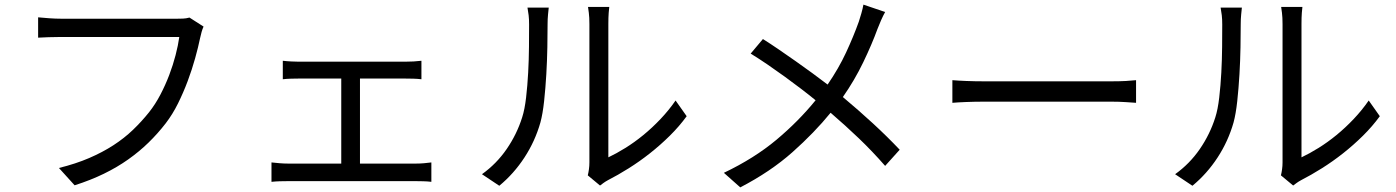

<svg xmlns="http://www.w3.org/2000/svg" viewBox="-20 -780 6040 831"><path d="M861 -665Q856 -654 852.5 -641.5Q849 -629 846 -615Q838 -576 824.5 -527.5Q811 -479 792.5 -429.5Q774 -380 750.5 -332.5Q727 -285 697 -246Q663 -202 623 -163Q583 -124 535 -90Q487 -56 429.5 -28Q372 0 303 22L235 -53Q308 -71 366 -96Q424 -121 471 -151.5Q518 -182 555.5 -218Q593 -254 625 -294Q652 -328 674 -370Q696 -412 712.5 -455.5Q729 -499 740 -541.5Q751 -584 756 -620H245Q215 -620 190 -619Q165 -618 145 -617V-705Q166 -703 193 -701Q220 -699 245 -699H747Q758 -699 772 -699.5Q786 -700 800 -704Z M1780 -72Q1798 -72 1815 -73.5Q1832 -75 1847 -77V7Q1832 5 1812 4.5Q1792 4 1780 4H1227Q1210 4 1191.5 4.5Q1173 5 1155 7V-77Q1172 -75 1191 -73.5Q1210 -72 1227 -72H1457V-440H1273Q1261 -440 1240.5 -439.5Q1220 -439 1204 -437V-517Q1220 -515 1240.5 -514Q1261 -513 1273 -513H1733Q1752 -513 1770 -514Q1788 -515 1804 -517V-437Q1787 -439 1768.5 -439.5Q1750 -440 1733 -440H1538V-72Z M2066 -26Q2129 -71 2173 -135Q2217 -199 2240 -272Q2251 -306 2257 -358Q2263 -410 2266 -466Q2269 -522 2269.5 -577Q2270 -632 2270 -674Q2270 -697 2268 -714Q2266 -731 2263 -747H2355Q2354 -738 2352 -718Q2350 -698 2350 -675Q2350 -633 2349 -575.5Q2348 -518 2344.5 -458Q2341 -398 2335 -342.5Q2329 -287 2319 -250Q2296 -169 2250 -98.5Q2204 -28 2141 24ZM2524 -21Q2527 -33 2529 -47.5Q2531 -62 2531 -77V-676Q2531 -705 2528.5 -724.5Q2526 -744 2525 -750H2617Q2616 -744 2614.5 -724.5Q2613 -705 2613 -676V-99Q2647 -115 2686.5 -139.5Q2726 -164 2764.5 -195.5Q2803 -227 2839 -265Q2875 -303 2904 -345L2952 -277Q2920 -233 2879 -192.5Q2838 -152 2793 -116.5Q2748 -81 2701 -51.5Q2654 -22 2611 0Q2600 6 2592.5 11.5Q2585 17 2577 23Z M3811 -728Q3803 -714 3793.5 -692.5Q3784 -671 3778 -655Q3754 -589 3716.5 -511Q3679 -433 3628 -360Q3695 -304 3757.5 -246.5Q3820 -189 3874 -132L3811 -62Q3755 -126 3697.5 -181Q3640 -236 3575 -292Q3505 -206 3410 -121.5Q3315 -37 3184 31L3113 -32Q3245 -95 3340.5 -175Q3436 -255 3510 -346Q3482 -369 3448 -395Q3414 -421 3377.5 -447.5Q3341 -474 3303 -500Q3265 -526 3229 -548L3282 -611Q3314 -591 3350.5 -566Q3387 -541 3424 -515Q3461 -489 3496.5 -463Q3532 -437 3562 -414Q3610 -484 3642 -553Q3674 -622 3697 -686Q3702 -701 3708 -722Q3714 -743 3717 -760Z M4102 -433Q4125 -431 4162 -429.5Q4199 -428 4241 -428H4789Q4827 -428 4853.5 -429.5Q4880 -431 4897 -433V-335Q4882 -336 4853 -338Q4824 -340 4790 -340H4241Q4199 -340 4162 -338.5Q4125 -337 4102 -335Z M5066 -26Q5129 -71 5173 -135Q5217 -199 5240 -272Q5251 -306 5257 -358Q5263 -410 5266 -466Q5269 -522 5269.5 -577Q5270 -632 5270 -674Q5270 -697 5268 -714Q5266 -731 5263 -747H5355Q5354 -738 5352 -718Q5350 -698 5350 -675Q5350 -633 5349 -575.5Q5348 -518 5344.5 -458Q5341 -398 5335 -342.5Q5329 -287 5319 -250Q5296 -169 5250 -98.5Q5204 -28 5141 24ZM5524 -21Q5527 -33 5529 -47.5Q5531 -62 5531 -77V-676Q5531 -705 5528.5 -724.5Q5526 -744 5525 -750H5617Q5616 -744 5614.5 -724.5Q5613 -705 5613 -676V-99Q5647 -115 5686.5 -139.5Q5726 -164 5764.5 -195.5Q5803 -227 5839 -265Q5875 -303 5904 -345L5952 -277Q5920 -233 5879 -192.5Q5838 -152 5793 -116.5Q5748 -81 5701 -51.5Q5654 -22 5611 0Q5600 6 5592.5 11.5Q5585 17 5577 23Z"/></svg>

Font: SpoqaHanSansJP-Regular
Style: Regular
Weight: 400
Designer: [Source Han Sans]
Ryoko NISHIZUKA  (kana & ideographs); Paul D. Hunt (Latin, Greek & Cyrillic); Wenlong ZHANG  (bopomofo
Foundry: Spoqa (http://bi.spoqa.com)
Version: Version 1.002.20150607